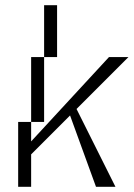

<svg xmlns="http://www.w3.org/2000/svg" viewBox="-20 -720 515 740"><path d="M350 0H425L275 -300L475 -500H400L100 -175V-250H50V0H100V-125L250 -275ZM100 -250H150V-500H100ZM150 -500H200V-700H150Z"/></svg>

Font: LS-VG5000 Light Shifted
Style: Regular
Weight: 400
Designer: Justin Bihan, 2021
Foundry: Justin Bihan, 2021
Version: Version 1.000;Glyphs 3.1.2 (3151)